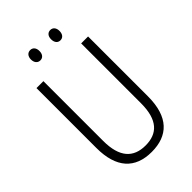

<svg xmlns="http://www.w3.org/2000/svg" viewBox="-264 -990 1097 1097"><g transform="rotate(-45 284.5 -441.5)"><path d="M169 -852C169 -826 183 -810 204 -810C224 -810 238 -825 238 -852C238 -878 224 -893 204 -893C183 -893 169 -877 169 -852ZM332 -852C332 -826 345 -810 366 -810C387 -810 400 -826 400 -852C400 -878 386 -893 366 -893C346 -893 332 -878 332 -852ZM493 -230V-714H437V-230C437 -96 381 -41 285 -41C187 -41 132 -99 132 -231V-714H76V-230C76 -69 150 10 284 10C414 10 493 -63 493 -230Z"/></g></svg>

Font: Noto Sans Devanagari Condensed Light
Style: Regular
Weight: 300
Width: 3
Designer: Jelle Bosma - Monotype Design Team
Foundry: Monotype Imaging Inc.
Version: Version 2.004